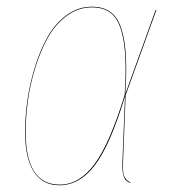

<svg xmlns="http://www.w3.org/2000/svg" viewBox="-20 -547 516 576"><path d="M356 -265.1 446.8 -517.1H449.2L356.9 -261.2L349.1 -60.1Q347.7 -29.3 352.8 -17.8Q357.9 -6.3 371.1 0L370.1 2Q360.8 -2.9 356.7 -7.1Q352.5 -11.2 349.4 -24.2Q346.2 -37.1 347.2 -60.1L355 -257.8Q310.5 -111.3 264.6 -51.3Q218.8 8.8 158.2 8.8Q107.9 8.8 81.5 -31.7Q55.2 -72.3 55.2 -150.9Q55.2 -195.8 62 -244.9Q68.8 -293.9 84.5 -345Q100.1 -396 122.6 -436Q145 -476.1 179.7 -501.5Q214.4 -526.9 255.9 -526.9Q297.4 -526.9 320.8 -502.9Q344.2 -479 353.3 -421.1Q362.3 -363.3 356 -265.1ZM57.1 -150.9Q57.1 6.8 159.2 6.8Q217.8 6.8 263.4 -54.4Q309.1 -115.7 354 -262.2Q360.4 -360.8 351.6 -418.9Q342.8 -477.1 319.8 -501Q296.9 -524.9 255.9 -524.9Q214.8 -524.9 180.4 -499.5Q146 -474.1 123.8 -434.3Q101.6 -394.5 85.9 -344Q70.3 -293.5 63.7 -244.6Q57.1 -195.8 57.1 -150.9Z"/></svg>

Font: Fira Sans Compressed Two
Style: Italic
Weight: 100
Width: 3
Italic angle: -8°
Designer: Carrois Corporate & Edenspiekermann AG
Foundry: Carrois Corporate GbR & Edenspiekermann AG
Version: Version 4.203;PS 004.203;hotconv 1.0.88;makeotf.lib2.5.64775